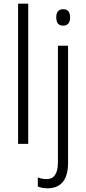

<svg xmlns="http://www.w3.org/2000/svg" viewBox="-20 -780 468 1041"><path d="M133 0H78V-760H133ZM285 -686Q285 -641 322 -641Q360 -641 360 -686Q360 -730 323 -730Q285 -730 285 -686ZM239 241Q349 239 349 102V-532H294V100Q294 191 233 191Q207 191 185 182V231Q207 241 239 241Z"/></svg>

Font: Noto Sans UI SemiCondensed Light
Style: Regular
Weight: 300
Width: 4
Designer: Monotype Design Team
Foundry: Monotype Imaging Inc.
Version: Version 1.901